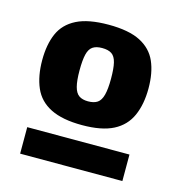

<svg xmlns="http://www.w3.org/2000/svg" viewBox="-77 -754 557 595"><g transform="rotate(15 201.5 -456.5)"><path d="M39 -228V-313H367V-228ZM30 -526Q30 -576 45.5 -611.5Q61 -647 98.5 -666Q136 -685 201 -685Q266 -685 303 -666Q340 -647 355.5 -611.5Q371 -576 371 -526Q371 -475 354.5 -438Q338 -401 301 -382Q264 -363 201 -363Q138 -363 100 -382Q62 -401 46 -438Q30 -475 30 -526ZM150 -525Q150 -492 155 -473Q160 -454 171 -446.5Q182 -439 200 -439Q219 -439 230 -446.5Q241 -454 246 -473Q251 -492 251 -525Q251 -558 246.5 -576.5Q242 -595 231 -602.5Q220 -610 200 -610Q181 -610 170 -602.5Q159 -595 154.5 -576.5Q150 -558 150 -525Z"/></g></svg>

Font: Georama ExtraCondensed Thin
Style: Bold
Weight: 700
Version: Version 1.001